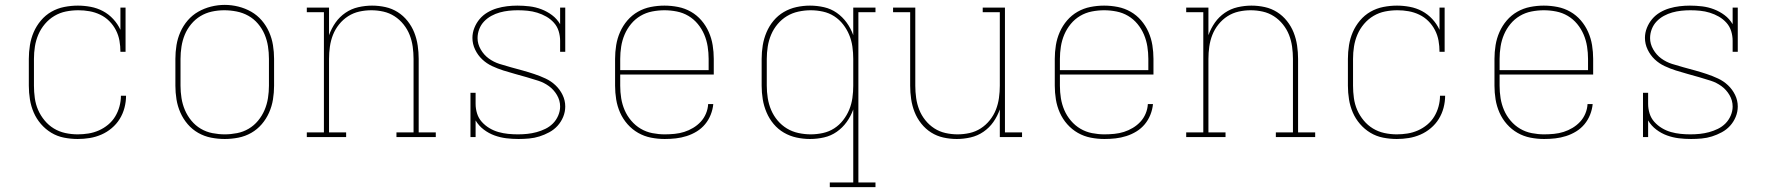

<svg xmlns="http://www.w3.org/2000/svg" viewBox="-20 -561 7240 786"><path d="M298 8Q270 8 242 2.5Q214 -3 190 -17.5Q166 -32 147.5 -53.5Q129 -75 118 -100.5Q107 -126 102.5 -154Q98 -182 98 -210V-320Q98 -348 102.5 -376Q107 -404 118 -429.5Q129 -455 147.5 -477Q166 -499 190.5 -513Q215 -527 243 -532.5Q271 -538 299 -538Q325 -538 351.5 -533Q378 -528 401.5 -515.5Q425 -503 443.5 -483Q462 -463 473 -439V-530H494V-349H473Q473 -372 469 -394.5Q465 -417 454.5 -437.5Q444 -458 427.5 -474.5Q411 -491 390 -501Q369 -511 346.5 -515Q324 -519 301 -519Q275 -519 250 -514Q225 -509 203 -496Q181 -483 164 -463Q147 -443 137 -419.5Q127 -396 123 -371Q119 -346 119 -320V-210Q119 -185 122.5 -159.5Q126 -134 136 -111Q146 -88 162.5 -68Q179 -48 200.5 -35Q222 -22 247 -16.5Q272 -11 298 -11Q320 -11 342 -14.5Q364 -18 384.5 -27Q405 -36 422.5 -50.5Q440 -65 451.5 -84Q463 -103 469 -125Q475 -147 475 -169H496Q496 -144 489.5 -119.5Q483 -95 470 -74Q457 -53 437.5 -36.5Q418 -20 395 -10Q372 0 347.5 4Q323 8 298 8Z M900 8Q872 8 844 2.5Q816 -3 791.5 -17Q767 -31 748.5 -52.5Q730 -74 718.5 -100Q707 -126 702.5 -154Q698 -182 698 -210V-320Q698 -348 702.5 -376Q707 -404 718.5 -430Q730 -456 748.5 -477.5Q767 -499 791.5 -513Q816 -527 844 -534Q872 -541 900 -541Q928 -541 956 -534Q984 -527 1008.5 -513Q1033 -499 1051.5 -477.5Q1070 -456 1081.5 -430Q1093 -404 1097.5 -376Q1102 -348 1102 -320V-210Q1102 -182 1097.5 -154Q1093 -126 1081.5 -100Q1070 -74 1051.5 -52.5Q1033 -31 1008.5 -17Q984 -3 956 2.5Q928 8 900 8ZM900 -11Q925 -11 950.5 -16Q976 -21 998 -34Q1020 -47 1036.5 -67Q1053 -87 1063 -110.5Q1073 -134 1077 -159.5Q1081 -185 1081 -210V-320Q1081 -346 1077 -371.5Q1073 -397 1063 -420.5Q1053 -444 1036 -464Q1019 -484 996.5 -496.5Q974 -509 948.5 -514Q923 -519 898 -519Q872 -519 847 -513.5Q822 -508 800.5 -495Q779 -482 762.5 -462Q746 -442 736.5 -419Q727 -396 723 -370.5Q719 -345 719 -320V-210Q719 -185 723 -159.5Q727 -134 737 -110.5Q747 -87 763.5 -67Q780 -47 802 -34Q824 -21 849.5 -16Q875 -11 900 -11Z M1236 0V-19H1306V-511H1236V-530H1327V-417Q1337 -445 1353.5 -468.5Q1370 -492 1394 -508.5Q1418 -525 1446.5 -531.5Q1475 -538 1503 -538Q1531 -538 1558 -532Q1585 -526 1608 -511.5Q1631 -497 1648.5 -475Q1666 -453 1676 -427.5Q1686 -402 1690 -374.5Q1694 -347 1694 -320V-19H1764V0H1603V-19H1673V-320Q1673 -345 1669.5 -370Q1666 -395 1657 -418Q1648 -441 1632 -461Q1616 -481 1595 -494.5Q1574 -508 1549.5 -513.5Q1525 -519 1500 -519Q1475 -519 1450.5 -513.5Q1426 -508 1405 -494.5Q1384 -481 1368 -461Q1352 -441 1343 -418Q1334 -395 1330.5 -370Q1327 -345 1327 -320V-19H1397V0Z M2103 8Q2077 8 2052.5 5Q2028 2 2004.5 -6.5Q1981 -15 1960.5 -30.5Q1940 -46 1927 -68V0H1906V-181H1927V-136Q1927 -116 1933 -96.5Q1939 -77 1952.5 -62Q1966 -47 1983.5 -36.5Q2001 -26 2020.5 -20.5Q2040 -15 2060 -13Q2080 -11 2100 -11Q2100 -11 2100 -11Q2100 -11 2100 -11Q2120 -11 2139 -13Q2158 -15 2176.5 -20Q2195 -25 2212.5 -33.5Q2230 -42 2243.5 -55.5Q2257 -69 2265 -87.5Q2273 -106 2273 -125Q2273 -150 2260 -172Q2247 -194 2227 -208.5Q2207 -223 2183.5 -230.5Q2160 -238 2136 -245Q2112 -252 2088 -258.5Q2064 -265 2040.5 -272.5Q2017 -280 1994.5 -290.5Q1972 -301 1954 -318Q1936 -335 1925 -358Q1914 -381 1914 -406Q1914 -427 1922 -447Q1930 -467 1943.5 -483Q1957 -499 1975.5 -510Q1994 -521 2014.5 -527Q2035 -533 2056 -535.5Q2077 -538 2098 -538Q2123 -538 2148 -535Q2173 -532 2196.5 -523Q2220 -514 2240 -499Q2260 -484 2273 -462V-530H2294V-349H2273V-394Q2273 -414 2267 -433.5Q2261 -453 2247.5 -468Q2234 -483 2216.5 -493Q2199 -503 2179.5 -509Q2160 -515 2140 -517Q2120 -519 2100 -519Q2081 -519 2062.5 -517Q2044 -515 2026 -510Q2008 -505 1991.5 -496Q1975 -487 1962 -473.5Q1949 -460 1942 -442Q1935 -424 1935 -405Q1935 -381 1948 -358.5Q1961 -336 1981 -321.5Q2001 -307 2024.5 -299.5Q2048 -292 2072 -285.5Q2096 -279 2119.5 -272.5Q2143 -266 2167 -258Q2191 -250 2213.5 -239.5Q2236 -229 2254 -212Q2272 -195 2283 -172.5Q2294 -150 2294 -125Q2294 -103 2285.5 -82.5Q2277 -62 2262.5 -46Q2248 -30 2228.5 -19.5Q2209 -9 2188.5 -2.5Q2168 4 2146 6Q2124 8 2103 8Z M2701 8Q2673 8 2645 2.5Q2617 -3 2592.5 -17Q2568 -31 2549 -52.5Q2530 -74 2518.5 -100Q2507 -126 2502.5 -154Q2498 -182 2498 -210V-320Q2498 -348 2502.5 -376Q2507 -404 2518.5 -430Q2530 -456 2548.5 -477.5Q2567 -499 2591.5 -513Q2616 -527 2644 -532.5Q2672 -538 2700 -538Q2728 -538 2756 -532.5Q2784 -527 2808.5 -513Q2833 -499 2851.5 -477.5Q2870 -456 2881.5 -430Q2893 -404 2897.5 -376Q2902 -348 2902 -320V-256H2519V-210Q2519 -184 2523 -159Q2527 -134 2537 -110.5Q2547 -87 2564 -67Q2581 -47 2603 -34Q2625 -21 2650.5 -16Q2676 -11 2701 -11Q2721 -11 2741.5 -13Q2762 -15 2781 -21Q2800 -27 2817.5 -37.5Q2835 -48 2848.5 -62.5Q2862 -77 2870 -96Q2878 -115 2879 -135H2900Q2898 -113 2889.5 -91.5Q2881 -70 2866.5 -52.5Q2852 -35 2832.5 -23Q2813 -11 2791 -4Q2769 3 2746.5 5.5Q2724 8 2701 8ZM2519 -274H2881V-320Q2881 -345 2877 -370.5Q2873 -396 2863 -419.5Q2853 -443 2836.5 -463Q2820 -483 2798 -496Q2776 -509 2750.5 -514Q2725 -519 2700 -519Q2675 -519 2649.5 -514Q2624 -509 2602 -496Q2580 -483 2563.5 -463Q2547 -443 2537 -419.5Q2527 -396 2523 -370.5Q2519 -345 2519 -320Z M3377 205V186H3473V-113Q3463 -85 3446 -61.5Q3429 -38 3405.5 -21.5Q3382 -5 3353.5 1.5Q3325 8 3296 8Q3268 8 3240.5 2Q3213 -4 3189 -18Q3165 -32 3147 -53.5Q3129 -75 3118 -101Q3107 -127 3102.5 -154.5Q3098 -182 3098 -210V-320Q3098 -348 3102.5 -375.5Q3107 -403 3118 -429Q3129 -455 3147 -476.5Q3165 -498 3189 -512Q3213 -526 3240.5 -532Q3268 -538 3296 -538Q3325 -538 3353.5 -531.5Q3382 -525 3405.5 -508.5Q3429 -492 3446 -468.5Q3463 -445 3473 -417V-530H3564V-511H3494V186H3564V205ZM3299 -11Q3324 -11 3349 -16.5Q3374 -22 3395 -35.5Q3416 -49 3431.5 -69Q3447 -89 3456.5 -112Q3466 -135 3469.5 -160Q3473 -185 3473 -210V-320Q3473 -345 3469.5 -370Q3466 -395 3456.5 -418Q3447 -441 3431.5 -461Q3416 -481 3395 -494.5Q3374 -508 3349 -513.5Q3324 -519 3299 -519Q3274 -519 3248.5 -513.5Q3223 -508 3201.5 -495Q3180 -482 3163.5 -462.5Q3147 -443 3137 -419.5Q3127 -396 3123 -370.5Q3119 -345 3119 -320V-210Q3119 -185 3123 -159.5Q3127 -134 3137 -110.5Q3147 -87 3163.5 -67.5Q3180 -48 3201.5 -35Q3223 -22 3248.5 -16.5Q3274 -11 3299 -11Z M3897 8Q3869 8 3842 2Q3815 -4 3792 -18.5Q3769 -33 3751.5 -55Q3734 -77 3724 -102.5Q3714 -128 3710 -155.5Q3706 -183 3706 -210V-511H3636V-530H3727V-210Q3727 -185 3730.5 -160Q3734 -135 3743 -112Q3752 -89 3768 -69Q3784 -49 3805 -35.5Q3826 -22 3850.5 -16.5Q3875 -11 3900 -11Q3925 -11 3949.5 -16.5Q3974 -22 3995 -35.5Q4016 -49 4032 -69Q4048 -89 4057 -112Q4066 -135 4069.5 -160Q4073 -185 4073 -210V-511H4003V-530H4094V-19H4164V0H4073V-113Q4063 -85 4046.5 -61.5Q4030 -38 4006 -21.5Q3982 -5 3953.5 1.5Q3925 8 3897 8Z M4501 8Q4473 8 4445 2.5Q4417 -3 4392.5 -17Q4368 -31 4349 -52.5Q4330 -74 4318.5 -100Q4307 -126 4302.5 -154Q4298 -182 4298 -210V-320Q4298 -348 4302.5 -376Q4307 -404 4318.5 -430Q4330 -456 4348.5 -477.5Q4367 -499 4391.5 -513Q4416 -527 4444 -532.5Q4472 -538 4500 -538Q4528 -538 4556 -532.5Q4584 -527 4608.5 -513Q4633 -499 4651.5 -477.5Q4670 -456 4681.5 -430Q4693 -404 4697.5 -376Q4702 -348 4702 -320V-256H4319V-210Q4319 -184 4323 -159Q4327 -134 4337 -110.5Q4347 -87 4364 -67Q4381 -47 4403 -34Q4425 -21 4450.5 -16Q4476 -11 4501 -11Q4521 -11 4541.5 -13Q4562 -15 4581 -21Q4600 -27 4617.5 -37.5Q4635 -48 4648.5 -62.5Q4662 -77 4670 -96Q4678 -115 4679 -135H4700Q4698 -113 4689.5 -91.5Q4681 -70 4666.5 -52.5Q4652 -35 4632.5 -23Q4613 -11 4591 -4Q4569 3 4546.5 5.5Q4524 8 4501 8ZM4319 -274H4681V-320Q4681 -345 4677 -370.5Q4673 -396 4663 -419.5Q4653 -443 4636.5 -463Q4620 -483 4598 -496Q4576 -509 4550.5 -514Q4525 -519 4500 -519Q4475 -519 4449.5 -514Q4424 -509 4402 -496Q4380 -483 4363.5 -463Q4347 -443 4337 -419.5Q4327 -396 4323 -370.5Q4319 -345 4319 -320Z M4836 0V-19H4906V-511H4836V-530H4927V-417Q4937 -445 4953.5 -468.5Q4970 -492 4994 -508.5Q5018 -525 5046.5 -531.5Q5075 -538 5103 -538Q5131 -538 5158 -532Q5185 -526 5208 -511.5Q5231 -497 5248.5 -475Q5266 -453 5276 -427.5Q5286 -402 5290 -374.5Q5294 -347 5294 -320V-19H5364V0H5203V-19H5273V-320Q5273 -345 5269.5 -370Q5266 -395 5257 -418Q5248 -441 5232 -461Q5216 -481 5195 -494.5Q5174 -508 5149.5 -513.5Q5125 -519 5100 -519Q5075 -519 5050.5 -513.5Q5026 -508 5005 -494.5Q4984 -481 4968 -461Q4952 -441 4943 -418Q4934 -395 4930.5 -370Q4927 -345 4927 -320V-19H4997V0Z M5698 8Q5670 8 5642 2.5Q5614 -3 5590 -17.5Q5566 -32 5547.5 -53.5Q5529 -75 5518 -100.5Q5507 -126 5502.5 -154Q5498 -182 5498 -210V-320Q5498 -348 5502.5 -376Q5507 -404 5518 -429.5Q5529 -455 5547.5 -477Q5566 -499 5590.5 -513Q5615 -527 5643 -532.5Q5671 -538 5699 -538Q5725 -538 5751.5 -533Q5778 -528 5801.5 -515.5Q5825 -503 5843.5 -483Q5862 -463 5873 -439V-530H5894V-349H5873Q5873 -372 5869 -394.5Q5865 -417 5854.5 -437.5Q5844 -458 5827.5 -474.5Q5811 -491 5790 -501Q5769 -511 5746.5 -515Q5724 -519 5701 -519Q5675 -519 5650 -514Q5625 -509 5603 -496Q5581 -483 5564 -463Q5547 -443 5537 -419.5Q5527 -396 5523 -371Q5519 -346 5519 -320V-210Q5519 -185 5522.5 -159.5Q5526 -134 5536 -111Q5546 -88 5562.5 -68Q5579 -48 5600.5 -35Q5622 -22 5647 -16.5Q5672 -11 5698 -11Q5720 -11 5742 -14.5Q5764 -18 5784.5 -27Q5805 -36 5822.5 -50.5Q5840 -65 5851.5 -84Q5863 -103 5869 -125Q5875 -147 5875 -169H5896Q5896 -144 5889.5 -119.5Q5883 -95 5870 -74Q5857 -53 5837.5 -36.5Q5818 -20 5795 -10Q5772 0 5747.5 4Q5723 8 5698 8Z M6301 8Q6273 8 6245 2.5Q6217 -3 6192.5 -17Q6168 -31 6149 -52.5Q6130 -74 6118.5 -100Q6107 -126 6102.5 -154Q6098 -182 6098 -210V-320Q6098 -348 6102.5 -376Q6107 -404 6118.5 -430Q6130 -456 6148.5 -477.5Q6167 -499 6191.5 -513Q6216 -527 6244 -532.5Q6272 -538 6300 -538Q6328 -538 6356 -532.5Q6384 -527 6408.5 -513Q6433 -499 6451.5 -477.5Q6470 -456 6481.5 -430Q6493 -404 6497.5 -376Q6502 -348 6502 -320V-256H6119V-210Q6119 -184 6123 -159Q6127 -134 6137 -110.5Q6147 -87 6164 -67Q6181 -47 6203 -34Q6225 -21 6250.5 -16Q6276 -11 6301 -11Q6321 -11 6341.5 -13Q6362 -15 6381 -21Q6400 -27 6417.5 -37.5Q6435 -48 6448.5 -62.5Q6462 -77 6470 -96Q6478 -115 6479 -135H6500Q6498 -113 6489.5 -91.5Q6481 -70 6466.5 -52.5Q6452 -35 6432.5 -23Q6413 -11 6391 -4Q6369 3 6346.5 5.5Q6324 8 6301 8ZM6119 -274H6481V-320Q6481 -345 6477 -370.5Q6473 -396 6463 -419.5Q6453 -443 6436.5 -463Q6420 -483 6398 -496Q6376 -509 6350.5 -514Q6325 -519 6300 -519Q6275 -519 6249.5 -514Q6224 -509 6202 -496Q6180 -483 6163.5 -463Q6147 -443 6137 -419.5Q6127 -396 6123 -370.5Q6119 -345 6119 -320Z M6903 8Q6877 8 6852.5 5Q6828 2 6804.5 -6.5Q6781 -15 6760.5 -30.5Q6740 -46 6727 -68V0H6706V-181H6727V-136Q6727 -116 6733 -96.5Q6739 -77 6752.5 -62Q6766 -47 6783.5 -36.5Q6801 -26 6820.5 -20.5Q6840 -15 6860 -13Q6880 -11 6900 -11Q6900 -11 6900 -11Q6900 -11 6900 -11Q6920 -11 6939 -13Q6958 -15 6976.5 -20Q6995 -25 7012.5 -33.5Q7030 -42 7043.5 -55.5Q7057 -69 7065 -87.5Q7073 -106 7073 -125Q7073 -150 7060 -172Q7047 -194 7027 -208.5Q7007 -223 6983.5 -230.5Q6960 -238 6936 -245Q6912 -252 6888 -258.5Q6864 -265 6840.5 -272.5Q6817 -280 6794.5 -290.5Q6772 -301 6754 -318Q6736 -335 6725 -358Q6714 -381 6714 -406Q6714 -427 6722 -447Q6730 -467 6743.5 -483Q6757 -499 6775.5 -510Q6794 -521 6814.5 -527Q6835 -533 6856 -535.5Q6877 -538 6898 -538Q6923 -538 6948 -535Q6973 -532 6996.5 -523Q7020 -514 7040 -499Q7060 -484 7073 -462V-530H7094V-349H7073V-394Q7073 -414 7067 -433.5Q7061 -453 7047.5 -468Q7034 -483 7016.5 -493Q6999 -503 6979.5 -509Q6960 -515 6940 -517Q6920 -519 6900 -519Q6881 -519 6862.5 -517Q6844 -515 6826 -510Q6808 -505 6791.5 -496Q6775 -487 6762 -473.5Q6749 -460 6742 -442Q6735 -424 6735 -405Q6735 -381 6748 -358.5Q6761 -336 6781 -321.5Q6801 -307 6824.5 -299.5Q6848 -292 6872 -285.5Q6896 -279 6919.5 -272.5Q6943 -266 6967 -258Q6991 -250 7013.5 -239.5Q7036 -229 7054 -212Q7072 -195 7083 -172.5Q7094 -150 7094 -125Q7094 -103 7085.5 -82.5Q7077 -62 7062.5 -46Q7048 -30 7028.5 -19.5Q7009 -9 6988.5 -2.5Q6968 4 6946 6Q6924 8 6903 8Z"/></svg>

Font: Iosevka Curly Slab ThEx
Style: Regular
Weight: 100
Width: 7
Monospace: yes
Designer: Belleve Invis
Foundry: Belleve Invis
Version: Version 11.1.0; ttfautohint (v1.8.3)